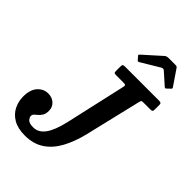

<svg xmlns="http://www.w3.org/2000/svg" viewBox="-323 -1098 1223 1223"><g transform="rotate(45 288.0 -486.5)"><path d="M-37.5 -156Q-37.5 -219 -8.2 -251.2Q21 -283.5 62.5 -283.5Q97.5 -283.5 120.5 -262.5Q143.5 -241.5 143.5 -208Q143.5 -182 134.5 -166.8Q125.5 -151.5 114 -142Q102.5 -132.5 93.5 -124Q84.5 -115.5 84.5 -103Q84.5 -91.5 97 -77Q109.5 -62.5 147 -62.5Q192.5 -62.5 224.2 -105Q256 -147.5 277.5 -240L370.5 -652.5Q373 -665.5 368.8 -668.2Q364.5 -671 349.5 -671H288Q275 -671 270.2 -673.5Q265.5 -676 265.5 -689.5V-728.5Q265.5 -743 269.8 -746.5Q274 -750 287.5 -750H592.5Q602.5 -750 608.2 -747.2Q614 -744.5 614 -733V-692Q614 -678 610 -674.5Q606 -671 591.5 -671H531Q515.5 -671 513.5 -666.5Q511.5 -662 508.5 -650L418 -270Q397.5 -186.5 363 -122.8Q328.5 -59 275.2 -23.5Q222 12 145.5 12Q81 12 40.5 -12.2Q0 -36.5 -18.8 -75Q-37.5 -113.5 -37.5 -156ZM314 -837.5 297.5 -856.5Q293 -862 293.8 -864Q294.5 -866 301 -872L417.5 -976.5Q427 -985 446 -985H503.5Q513 -985 517.2 -983Q521.5 -981 524.5 -976.5L596.5 -871Q601 -864.5 593.5 -858L573 -838.5Q566 -833 564 -833.2Q562 -833.5 556.5 -838L478.5 -907.5Q468 -917 453.5 -908L331 -834.5Q324.5 -830.5 321 -831.8Q317.5 -833 314 -837.5Z"/></g></svg>

Font: Besley* Narrow Semi
Style: Italic
Weight: 600
Width: 4
Italic angle: -13°
Designer: Owen Earl
Foundry: indestructible type*
Version: Version 3.000; ttfautohint (v1.8.3)